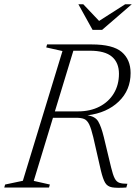

<svg xmlns="http://www.w3.org/2000/svg" viewBox="-43 -878 650 899"><path d="M115 -31 190.5 -14 186.5 0H-23L-19 -14L64 -31.5L249.5 -639L173.5 -656L177.5 -670H386Q485.5 -670 527 -634.5Q568.5 -599 568.5 -536Q568.5 -456 513.2 -402.8Q458 -349.5 366.5 -338Q403 -333 417 -309.2Q431 -285.5 443 -236.5L477 -95Q485.5 -59.5 494 -43Q502.5 -26.5 516.2 -22Q530 -17.5 553.5 -17.5L548.5 0Q504 3 482 -0.8Q460 -4.5 449.5 -22Q439 -39.5 429.5 -79L393.5 -236.5Q384 -276.5 374.5 -295.8Q365 -315 351.2 -320.8Q337.5 -326.5 315 -326.5H205ZM322.5 -356.5Q380 -356.5 423.2 -379Q466.5 -401.5 490.2 -441.2Q514 -481 514 -532.5Q514 -584.5 481.2 -612.5Q448.5 -640.5 378 -640.5H300.5L214 -356.5ZM574 -858 435 -738H390.5L324 -858H347L421 -780L543 -858Z"/></svg>

Font: Newsreader Text Light
Style: Italic
Weight: 300
Italic angle: -17°
Designer: Hugues Gentile
Foundry: Production Type
Version: Version 1.001